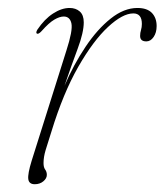

<svg xmlns="http://www.w3.org/2000/svg" viewBox="-20 -466 423 494"><path d="M75 -379.5Q71.5 -381.5 76 -389.5Q94.5 -417 116.5 -431.2Q138.5 -445.5 159 -445.5Q175 -445.5 185.2 -436.5Q195.5 -427.5 195.5 -408.5Q195.5 -382.5 179.8 -340.5Q164 -298.5 146 -245.5Q169.5 -300 200 -345.5Q230.5 -391 264.8 -418.2Q299 -445.5 333.5 -445.5Q358.5 -445.5 370.8 -432.8Q383 -420 383 -399Q383 -382 375.2 -370.8Q367.5 -359.5 356.5 -359.5Q340.5 -359.5 340.5 -373.5Q340.5 -381.5 342.8 -388.8Q345 -396 345 -404.5Q345 -431.5 323 -431.5Q295.5 -431.5 257.8 -396.5Q220 -361.5 181.2 -293.8Q142.5 -226 112.5 -128Q103 -98.5 97.5 -80.2Q92 -62 92 -46.5Q92 -35.5 96.2 -29.8Q100.5 -24 100.5 -16Q100.5 -7 91.5 0.5Q82.5 8 69.5 8Q54.5 8 52.8 -5.2Q51 -18.5 61.5 -52.5L151 -336.5Q167.5 -387.5 163.8 -405.5Q160 -423.5 144 -423.5Q133.5 -423.5 119.8 -415.5Q106 -407.5 86.5 -385.5Q79 -377.5 75 -379.5Z"/></svg>

Font: Fraunces 72pt S000 Thin
Style: Italic
Weight: 100
Italic angle: -16°
Version: Version 1.000; ttfautohint (v1.8.3)